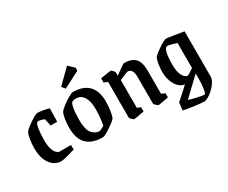

<svg xmlns="http://www.w3.org/2000/svg" viewBox="-129 -1090 1990 1674"><g transform="rotate(-30 866.0 -253.0)"><path d="M35 -203Q35 -251 42 -294Q49 -337 60 -358Q71 -373 103 -397.5Q135 -422 167.5 -441Q200 -460 212 -460Q236 -460 267.5 -454.5Q299 -449 327 -440L324 -307H258L243 -378Q232 -384 215.5 -389Q199 -394 186 -394Q177 -394 172 -390Q159 -380 152 -333.5Q145 -287 145 -219Q145 -170 155.5 -136.5Q166 -103 182 -87Q198 -71 214 -71H327V-25Q287 -13 243 -1.5Q199 10 185 10Q145 10 111 -14Q77 -38 56 -86Q35 -134 35 -203Z M388 -209Q388 -254 395 -296Q402 -338 413 -358Q424 -373 457 -398.5Q490 -424 524 -443.5Q558 -463 570 -463Q674 -463 727 -408.5Q780 -354 780 -250Q780 -202 773.5 -159.5Q767 -117 757 -91Q740 -69 680.5 -29.5Q621 10 603 10Q496 10 442 -43.5Q388 -97 388 -209ZM654 -74Q670 -145 670 -237Q670 -312 643.5 -356.5Q617 -401 565 -401Q543 -401 529 -394Q515 -387 506.5 -342Q498 -297 498 -223Q498 -127 529.5 -89Q561 -51 607 -51Q613 -53 654 -74ZM506 -553 643 -688 699 -634 698 -604 533 -519Z M882 -25V-386L845 -401V-443Q939 -459 949 -459Q954 -459 968 -444.5Q982 -430 982 -425V-390Q1011 -412 1045 -435.5Q1079 -459 1083 -459Q1156 -459 1193 -422.5Q1230 -386 1230 -295V-65L1266 -50V-8Q1173 10 1164 10Q1159 10 1142.5 -5Q1126 -20 1126 -25V-295Q1126 -379 1074 -379Q1069 -379 1047.5 -370Q1026 -361 1016 -357Q1006 -352 986 -344V-65L1021 -50V-8Q928 10 918 10Q913 10 897.5 -5Q882 -20 882 -25Z M1320 155 1329 79 1452 -32Q1423 -34 1396 -58Q1369 -82 1351.5 -126Q1334 -170 1334 -228Q1334 -261 1340 -299Q1346 -337 1356 -359Q1372 -381 1430.5 -420.5Q1489 -460 1507 -460Q1518 -460 1582 -450Q1646 -440 1680 -434V21Q1680 52 1651.5 90Q1623 128 1585 155Q1547 182 1525 182Q1490 182 1422 172.5Q1354 163 1320 155ZM1576 -125V-377Q1557 -384 1528.5 -391.5Q1500 -399 1486 -399Q1442 -399 1442 -231Q1442 -180 1453.5 -147.5Q1465 -115 1481 -100Q1497 -85 1510 -85Q1519 -85 1576 -125ZM1580 -12V-61L1575 -63Q1540 -31 1410 94V100Q1425 106 1480.5 118.5Q1536 131 1555 131Q1566 131 1573 85Q1580 39 1580 -12Z"/></g></svg>

Font: Grenze Medium
Style: Regular
Weight: 500
Designer: Renata Polastri
Foundry: Omnibus-Type
Version: Version 1.002; ttfautohint (v1.8)